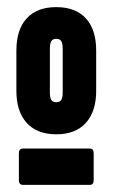

<svg xmlns="http://www.w3.org/2000/svg" viewBox="-20 -681 318 539"><path d="M138 -304Q84 -304 55 -336Q26 -368 26 -426V-539Q26 -598 55 -629.5Q84 -661 138 -661Q192 -661 221 -629.5Q250 -598 250 -539V-426Q250 -368 221 -336Q192 -304 138 -304ZM45 -162Q33 -162 33 -175V-251Q33 -264 45 -264H232Q243 -264 243 -251V-175Q243 -162 232 -162ZM138 -394Q148 -394 152 -400.5Q156 -407 156 -421V-544Q156 -559 152 -565.5Q148 -572 138 -572Q128 -572 124 -565.5Q120 -559 120 -544V-421Q120 -407 124 -400.5Q128 -394 138 -394Z"/></svg>

Font: Sofia Sans Extra Condensed Black
Style: Regular
Weight: 900
Designer: Botio Nikoltchev, Ani Petrova
Foundry: lettersoup
Version: Version 4.101